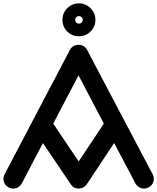

<svg xmlns="http://www.w3.org/2000/svg" viewBox="-50 -1059 931 1137"><path d="M-26.9 17.1C-22.5 32.2 -13.2 43.5 1 50.8C9.3 55.2 18.1 57.6 27.3 57.6C33.2 58.1 39.1 57.1 44.9 55.2C60.1 50.3 71.8 41 79.1 26.9L204.1 -211.9L369.1 32.2C380.4 49.3 395.5 57.6 415.5 57.6H416.5C436.5 57.1 452.6 48.8 463.9 32.2L626 -211.9L752 26.9C759.3 41 771 50.8 786.1 55.2C792 56.6 797.9 57.6 803.7 57.6C813 57.6 821.8 55.2 830.1 50.8C844.2 43.5 853.5 32.2 857.9 17.1C859.9 11.2 860.8 5.4 860.8 -0.5C860.8 -9.8 858.4 -18.6 854 -26.9L465.8 -763.2C454.6 -783.2 438 -793.5 415.5 -793.5H414.6C391.6 -793 374.5 -783.2 363.8 -763.2L150.9 -357.9C147.5 -353 145 -348.1 143.1 -342.8L-22.9 -26.9C-27.3 -18.6 -29.8 -9.8 -29.8 -0.5C-29.8 5.4 -28.8 11.2 -26.9 17.1ZM415 -612.8 564.9 -327.1 416 -103 265.1 -327.1ZM348.1 -872.6C367.2 -853.5 390.6 -844.2 417.5 -844.2C444.3 -844.2 467.3 -853.5 486.3 -872.6C505.4 -891.6 515.1 -914.6 515.1 -941.4C515.1 -968.3 505.4 -991.2 486.3 -1010.3C467.3 -1029.3 444.3 -1039.1 417.5 -1039.1C390.6 -1039.1 367.2 -1029.3 348.1 -1010.3C329.1 -991.2 319.8 -968.3 319.8 -941.4C319.8 -914.6 329.1 -891.6 348.1 -872.6ZM401.4 -957.5C410.6 -965.8 424.8 -965.8 433.1 -957.5C442.4 -949.2 442.4 -934.6 433.1 -925.3C424.8 -917 410.6 -917 401.4 -925.3C393.1 -934.6 393.1 -949.2 401.4 -957.5Z"/></svg>

Font: Nemoy
Style: Bold
Weight: 700
Designer: BSozoo
Foundry: BSozoo
Version: Version 001.000